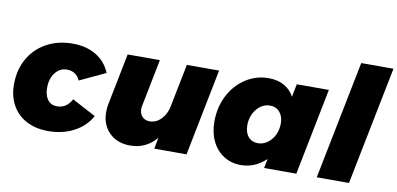

<svg xmlns="http://www.w3.org/2000/svg" viewBox="-71 -960 2451 1185"><g transform="rotate(10 1155.0 -367.5)"><path d="M20 -241Q20 -332 60 -402.5Q100 -473 171.5 -512Q243 -551 335 -551Q420 -551 481.5 -514Q543 -477 571 -409L409 -333Q398 -359 377 -373Q356 -387 327 -387Q283 -387 254 -350Q225 -313 225 -255Q225 -208 246 -180.5Q267 -153 304 -153Q365 -153 396 -213L545 -134Q508 -67 437.5 -30Q367 7 277 7Q199 7 141 -23.5Q83 -54 51.5 -110Q20 -166 20 -241Z M610 -171Q610 -200 615 -222L679 -544H881L823 -252Q820 -239 820 -228Q820 -197 837.5 -179Q855 -161 885 -161Q924 -161 955 -192.5Q986 -224 996 -273L1050 -544H1252L1144 0H942L955 -70Q890 7 791 7Q709 7 659.5 -42.5Q610 -92 610 -171Z M1278 -230Q1278 -319 1315.5 -392.5Q1353 -466 1418.5 -508.5Q1484 -551 1562 -551Q1618 -551 1659 -528.5Q1700 -506 1723 -463L1739 -544H1940L1832 0H1630L1642 -59Q1573 7 1484 7Q1424 7 1377 -23Q1330 -53 1304 -106.5Q1278 -160 1278 -230ZM1684 -288Q1684 -332 1661 -359Q1638 -386 1599 -386Q1567 -386 1540.5 -366.5Q1514 -347 1498 -314.5Q1482 -282 1482 -243Q1482 -197 1504.5 -170.5Q1527 -144 1565 -144Q1597 -144 1624.5 -163.5Q1652 -183 1668 -216Q1684 -249 1684 -288Z M2310 -742 2162 0H1960L2108 -742Z"/></g></svg>

Font: TypoPRO Montserrat
Style: Italic
Weight: 800
Italic angle: -11.3°
Designer: Julieta Ulanovsky
Foundry: Julieta Ulanovsky
Version: Version 6.001